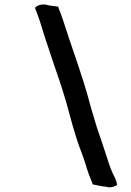

<svg xmlns="http://www.w3.org/2000/svg" viewBox="-20 -754 575 840"><path d="M134 -717 145 -688C156 -659 165 -626 175 -595L193 -541C208 -493 238 -410 253 -362C276 -292 292 -218 315 -148C326 -111 343 -74 354 -37C363 -5 374 24 386 53H387L427 61L444 63C460 69 483 63 493 54H492C491 45 488 37 485 29V28C470 1 459 -29 449 -62L444 -77C432 -116 417 -157 404 -196C392 -239 378 -280 367 -323C344 -408 309 -506 281 -589C266 -635 251 -683 234 -725H233L190 -731C172 -739 140 -732 134 -720Z"/></svg>

Font: Hussar Pisanka
Style: SbdKur
Weight: 600
Designer: Robert Jablonski
Foundry: Cannot Into Space Fonts
Version: Version 1.070